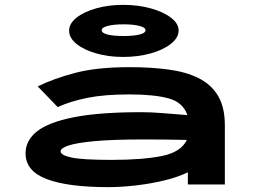

<svg xmlns="http://www.w3.org/2000/svg" viewBox="-20 -758 1040 789"><path d="M425 11Q259 11 172 -22Q85 -55 85 -128Q85 -181 132.5 -218.5Q180 -256 285 -276.5Q390 -297 561 -297Q601 -297 650 -293Q699 -289 750 -285Q732 -338 672 -354Q612 -370 512 -370Q409 -370 339.5 -356Q270 -342 217 -318L135 -403Q200 -435 289 -458.5Q378 -482 512 -482Q599 -482 671 -472.5Q743 -463 795 -437.5Q847 -412 875.5 -365Q904 -318 904 -243V0H752V-50Q711 -30 655 -16.5Q599 -3 538.5 4Q478 11 425 11ZM229 -136Q229 -120 274.5 -110.5Q320 -101 438 -101Q567 -101 645.5 -117Q724 -133 748 -183Q703 -184 657 -184.5Q611 -185 573 -185Q444 -185 369 -178Q294 -171 261.5 -160Q229 -149 229 -136ZM486 -524Q426 -524 375.5 -538.5Q325 -553 294.5 -577.5Q264 -602 264 -632Q264 -661 294 -685Q324 -709 374.5 -723.5Q425 -738 486 -738Q548 -738 600 -723.5Q652 -709 683 -685Q714 -661 714 -633Q714 -603 682.5 -578Q651 -553 599 -538.5Q547 -524 486 -524ZM488 -610Q528 -610 553 -616Q578 -622 578 -634Q578 -645 553 -651.5Q528 -658 488 -658Q447 -658 422.5 -651.5Q398 -645 398 -634Q398 -622 422.5 -616Q447 -610 488 -610Z"/></svg>

Font: Inconsolata UltraExpanded Black
Style: Regular
Weight: 900
Width: 9
Monospace: yes
Designer: Raph Levien, Cyreal, Brenton Simpson
Foundry: Raph Levien, Cyreal, Google
Version: Version 3.001; ttfautohint (v1.8.2.53-6de2)